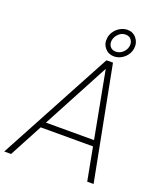

<svg xmlns="http://www.w3.org/2000/svg" viewBox="-200 -1027 954 1131"><g transform="rotate(20 276.5 -461.0)"><path d="M368.7 -679.7 6.8 0H-36.1L345.7 -710.4H378.9ZM483.9 0 355.5 -681.6 356 -710.9H386.7L523.9 0ZM463.9 -243.7 458.5 -207H104.5L109.9 -243.7ZM304.7 -833Q307.1 -856.9 321 -877Q335 -897 356 -909.2Q377 -921.4 401.4 -921.9Q437 -921.9 458.5 -895.3Q480 -868.7 475.6 -834Q472.7 -810.1 459 -790.5Q445.3 -771 424.3 -759.3Q403.3 -747.6 378.9 -747.1Q343.8 -747.1 322 -772.7Q300.3 -798.3 304.7 -833ZM335 -833Q331.1 -810.5 343 -793.9Q355 -777.3 378.4 -777.3Q402.8 -776.9 421.9 -793.7Q440.9 -810.5 445.3 -834Q449.7 -856.9 437.7 -874.3Q425.8 -891.6 401.9 -891.6Q377 -892.1 358.2 -874.3Q339.4 -856.4 335 -833Z"/></g></svg>

Font: Roboto ExtraLight
Style: Italic
Weight: 250
Designer: Christian Robertson
Foundry: Google
Version: Version 3.009; 2024